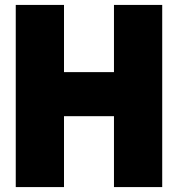

<svg xmlns="http://www.w3.org/2000/svg" viewBox="-20 -760 723 780"><path d="M44 0V-740H240V-467H443V-740H639V0H443V-288H240V0Z"/></svg>

Font: Encode Sans Cnd Black
Style: Regular
Weight: 900
Width: 3
Designer: Multiple Designers
Foundry: Impallari Type
Version: Version 3.002; ttfautohint (v1.8.3) -l 8 -r 50 -G 200 -x 14 